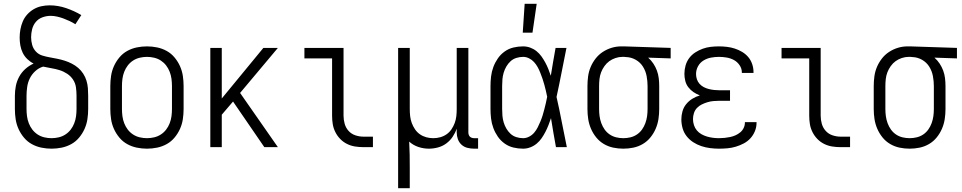

<svg xmlns="http://www.w3.org/2000/svg" viewBox="-20 -771 5040 1006"><path d="M250 8Q223 8 196.5 2.5Q170 -3 146.5 -16Q123 -29 105.5 -50Q88 -71 77 -95.5Q66 -120 62 -146.5Q58 -173 58 -200V-269Q58 -295 63 -320.5Q68 -346 80.5 -369Q93 -392 112.5 -409.5Q132 -427 156 -438Q138 -447 123 -461.5Q108 -476 99 -494.5Q90 -513 86.5 -533.5Q83 -554 83 -574Q83 -596 87 -617.5Q91 -639 99.5 -659Q108 -679 123 -695.5Q138 -712 157 -723Q176 -734 197.5 -738.5Q219 -743 240 -743Q284 -743 326.5 -728.5Q369 -714 406 -692L375 -644Q361 -653 345 -660.5Q329 -668 313 -674Q297 -680 279.5 -684Q262 -688 245 -688Q224 -688 203 -680.5Q182 -673 168 -656.5Q154 -640 148.5 -618.5Q143 -597 143 -576Q143 -556 148.5 -536Q154 -516 168 -501Q182 -486 201.5 -480Q221 -474 241 -470.5Q261 -467 280.5 -463Q300 -459 319 -453Q338 -447 356.5 -437.5Q375 -428 390 -415Q405 -402 416 -385Q427 -368 433 -348.5Q439 -329 440.5 -309Q442 -289 442 -269V-200Q442 -173 438 -146.5Q434 -120 423 -95.5Q412 -71 394.5 -50Q377 -29 353.5 -16Q330 -3 303.5 2.5Q277 8 250 8ZM250 -47Q269 -47 288 -51.5Q307 -56 323 -66.5Q339 -77 350.5 -92Q362 -107 369 -125Q376 -143 378.5 -162Q381 -181 381 -200V-269Q381 -291 378 -313Q375 -335 363 -353.5Q351 -372 332 -384.5Q313 -397 292 -403.5Q271 -410 249.5 -413.5Q228 -417 206 -422Q183 -415 165 -398.5Q147 -382 136.5 -361Q126 -340 122.5 -316Q119 -292 119 -269V-200Q119 -181 121.5 -162Q124 -143 131 -125Q138 -107 149.5 -92Q161 -77 177 -66.5Q193 -56 212 -51.5Q231 -47 250 -47Z M750 8Q723 8 696.5 2.5Q670 -3 646.5 -16Q623 -29 605.5 -50Q588 -71 577 -95.5Q566 -120 562 -146.5Q558 -173 558 -200V-320Q558 -347 562 -373.5Q566 -400 577 -424.5Q588 -449 605.5 -470Q623 -491 646.5 -504Q670 -517 696.5 -522.5Q723 -528 750 -528Q777 -528 803.5 -522.5Q830 -517 853.5 -504Q877 -491 894.5 -470Q912 -449 923 -424.5Q934 -400 938 -373.5Q942 -347 942 -320V-200Q942 -173 938 -146.5Q934 -120 923 -95.5Q912 -71 894.5 -50Q877 -29 853.5 -16Q830 -3 803.5 2.5Q777 8 750 8ZM750 -47Q769 -47 788 -51.5Q807 -56 823 -66.5Q839 -77 850.5 -92Q862 -107 869 -125Q876 -143 878.5 -162Q881 -181 881 -200V-320Q881 -339 878.5 -358Q876 -377 869 -395Q862 -413 850.5 -428Q839 -443 823 -453.5Q807 -464 788 -468.5Q769 -473 750 -473Q731 -473 712 -468.5Q693 -464 677 -453.5Q661 -443 649.5 -428Q638 -413 631 -395Q624 -377 621.5 -358Q619 -339 619 -320V-200Q619 -181 621.5 -162Q624 -143 631 -125Q638 -107 649.5 -92Q661 -77 677 -66.5Q693 -56 712 -51.5Q731 -47 750 -47Z M1436 0H1365L1201 -239L1142 -170V0H1082V-520H1142V-255L1360 -520H1436L1238 -284Z M1934 0H1884Q1862 0 1840 -3.5Q1818 -7 1798 -17Q1778 -27 1762.5 -43Q1747 -59 1737 -79Q1727 -99 1723.5 -120.5Q1720 -142 1720 -165V-465H1575V-520H1780V-165Q1780 -143 1786 -122Q1792 -101 1806.5 -85Q1821 -69 1842 -62Q1863 -55 1884 -55H1934Z M2066 215V-520H2127V-200Q2127 -181 2129 -162.5Q2131 -144 2137.5 -126.5Q2144 -109 2154.5 -93.5Q2165 -78 2180 -67.5Q2195 -57 2213 -52Q2231 -47 2250 -47Q2269 -47 2287 -52Q2305 -57 2320 -67.5Q2335 -78 2345.5 -93.5Q2356 -109 2362.5 -126.5Q2369 -144 2371 -162.5Q2373 -181 2373 -200V-520H2434V-77Q2434 -71 2436 -65Q2438 -59 2442 -55Q2446 -51 2452 -49Q2458 -47 2464 -47H2485V8H2464Q2446 8 2428.5 3.5Q2411 -1 2398 -13Q2385 -25 2379 -42Q2373 -59 2373 -77V-97Q2365 -74 2351.5 -54Q2338 -34 2318.5 -19.5Q2299 -5 2275 1.5Q2251 8 2227 8Q2199 8 2172 -1Q2145 -10 2124 -29Q2126 5 2126.5 39Q2127 73 2127 108V215Z M2721 8Q2695 8 2670 2Q2645 -4 2624 -19Q2603 -34 2588.5 -55Q2574 -76 2565 -100Q2556 -124 2553 -149.5Q2550 -175 2550 -200V-320Q2550 -345 2553 -370.5Q2556 -396 2565 -420Q2574 -444 2588.5 -465Q2603 -486 2624 -501Q2645 -516 2670 -522Q2695 -528 2721 -528Q2740 -528 2758 -521.5Q2776 -515 2791 -503Q2806 -491 2817 -475.5Q2828 -460 2837 -443.5Q2846 -427 2853 -409.5Q2860 -392 2866 -374Q2872 -410 2878 -446.5Q2884 -483 2891 -520H2948Q2935 -456 2922.5 -391.5Q2910 -327 2896 -263Q2911 -198 2923.5 -132Q2936 -66 2950 0H2893Q2886 -38 2879.5 -76Q2873 -114 2867 -152Q2861 -134 2854 -116Q2847 -98 2838 -80.5Q2829 -63 2818 -47Q2807 -31 2792 -18.5Q2777 -6 2758.5 1Q2740 8 2721 8ZM2721 -47Q2737 -47 2752.5 -55Q2768 -63 2779 -76Q2790 -89 2797.5 -104Q2805 -119 2811.5 -134.5Q2818 -150 2823 -166Q2828 -182 2832 -198Q2836 -214 2840 -230.5Q2844 -247 2847 -264Q2844 -280 2840 -296Q2836 -312 2832 -327.5Q2828 -343 2822.5 -358.5Q2817 -374 2811 -389.5Q2805 -405 2797 -419.5Q2789 -434 2778 -446Q2767 -458 2752 -465.5Q2737 -473 2721 -473Q2703 -473 2685.5 -467.5Q2668 -462 2655 -450Q2642 -438 2633 -422.5Q2624 -407 2619 -390Q2614 -373 2612.5 -355.5Q2611 -338 2611 -320V-200Q2611 -182 2612.5 -164.5Q2614 -147 2619 -130Q2624 -113 2633 -97.5Q2642 -82 2655 -70Q2668 -58 2685.5 -52.5Q2703 -47 2721 -47ZM2719 -600 2729 -751H2792L2770 -600Z M3246 8Q3219 8 3193 2.5Q3167 -3 3144 -16.5Q3121 -30 3104 -51Q3087 -72 3076.5 -96.5Q3066 -121 3062 -147Q3058 -173 3058 -200V-320Q3058 -346 3061.5 -371.5Q3065 -397 3075 -420.5Q3085 -444 3101 -464.5Q3117 -485 3138.5 -499Q3160 -513 3184.5 -520.5Q3209 -528 3235 -528H3250L3494 -520V-465L3376 -469Q3392 -455 3403.5 -437.5Q3415 -420 3422 -401Q3429 -382 3431.5 -361.5Q3434 -341 3434 -320V-200Q3434 -173 3430 -147Q3426 -121 3415.5 -96.5Q3405 -72 3388 -51Q3371 -30 3348 -16.5Q3325 -3 3299 2.5Q3273 8 3246 8ZM3246 -47Q3265 -47 3283.5 -51.5Q3302 -56 3317.5 -66.5Q3333 -77 3344 -92.5Q3355 -108 3361.5 -126Q3368 -144 3370.5 -162.5Q3373 -181 3373 -200V-320Q3373 -346 3368 -372.5Q3363 -399 3349 -421.5Q3335 -444 3311.5 -457.5Q3288 -471 3261 -472L3250 -473H3241Q3223 -473 3205 -467Q3187 -461 3172.5 -450.5Q3158 -440 3147 -424.5Q3136 -409 3129.5 -392Q3123 -375 3121 -356.5Q3119 -338 3119 -320V-200Q3119 -181 3121.5 -162.5Q3124 -144 3130.5 -126Q3137 -108 3148 -92.5Q3159 -77 3174.5 -66.5Q3190 -56 3208.5 -51.5Q3227 -47 3246 -47Z M3747 8Q3724 8 3700.5 5Q3677 2 3654.5 -5.5Q3632 -13 3612 -26Q3592 -39 3577.5 -57.5Q3563 -76 3556.5 -99Q3550 -122 3550 -146Q3550 -167 3556 -188Q3562 -209 3575.5 -225.5Q3589 -242 3607.5 -253.5Q3626 -265 3647 -271Q3629 -278 3613.5 -288.5Q3598 -299 3586.5 -314Q3575 -329 3570.5 -347.5Q3566 -366 3566 -384Q3566 -406 3572 -427.5Q3578 -449 3591 -466.5Q3604 -484 3622.5 -496Q3641 -508 3661.5 -515.5Q3682 -523 3703.5 -525.5Q3725 -528 3747 -528Q3768 -528 3789 -525.5Q3810 -523 3830 -516.5Q3850 -510 3868.5 -499Q3887 -488 3900.5 -472Q3914 -456 3921 -435.5Q3928 -415 3928 -394V-389H3867V-392Q3867 -412 3855 -429.5Q3843 -447 3825.5 -456.5Q3808 -466 3787.5 -469.5Q3767 -473 3747 -473Q3726 -473 3705 -469Q3684 -465 3666 -454Q3648 -443 3637.5 -424Q3627 -405 3627 -383Q3627 -369 3631.5 -355.5Q3636 -342 3645.5 -331.5Q3655 -321 3667.5 -314.5Q3680 -308 3694 -304.5Q3708 -301 3722 -299.5Q3736 -298 3750 -298H3805V-243H3750Q3734 -243 3718 -241.5Q3702 -240 3687 -235.5Q3672 -231 3657.5 -224Q3643 -217 3632 -205.5Q3621 -194 3616 -178.5Q3611 -163 3611 -147Q3611 -131 3616 -115.5Q3621 -100 3631 -88Q3641 -76 3655 -68Q3669 -60 3684.5 -55.5Q3700 -51 3715.5 -49Q3731 -47 3747 -47Q3762 -47 3776.5 -48.5Q3791 -50 3805.5 -53Q3820 -56 3833.5 -62Q3847 -68 3858.5 -77.5Q3870 -87 3876.5 -100.5Q3883 -114 3883 -129V-131H3944V-128Q3944 -105 3935.5 -84Q3927 -63 3912 -46.5Q3897 -30 3877 -19.5Q3857 -9 3835.5 -2.5Q3814 4 3791.5 6Q3769 8 3747 8Z M4434 0H4384Q4362 0 4340 -3.5Q4318 -7 4298 -17Q4278 -27 4262.5 -43Q4247 -59 4237 -79Q4227 -99 4223.5 -120.5Q4220 -142 4220 -165V-465H4075V-520H4280V-165Q4280 -143 4286 -122Q4292 -101 4306.5 -85Q4321 -69 4342 -62Q4363 -55 4384 -55H4434Z M4746 8Q4719 8 4693 2.5Q4667 -3 4644 -16.5Q4621 -30 4604 -51Q4587 -72 4576.5 -96.5Q4566 -121 4562 -147Q4558 -173 4558 -200V-320Q4558 -346 4561.5 -371.5Q4565 -397 4575 -420.5Q4585 -444 4601 -464.5Q4617 -485 4638.5 -499Q4660 -513 4684.5 -520.5Q4709 -528 4735 -528H4750L4994 -520V-465L4876 -469Q4892 -455 4903.5 -437.5Q4915 -420 4922 -401Q4929 -382 4931.5 -361.5Q4934 -341 4934 -320V-200Q4934 -173 4930 -147Q4926 -121 4915.5 -96.5Q4905 -72 4888 -51Q4871 -30 4848 -16.5Q4825 -3 4799 2.5Q4773 8 4746 8ZM4746 -47Q4765 -47 4783.5 -51.5Q4802 -56 4817.5 -66.5Q4833 -77 4844 -92.5Q4855 -108 4861.5 -126Q4868 -144 4870.5 -162.5Q4873 -181 4873 -200V-320Q4873 -346 4868 -372.5Q4863 -399 4849 -421.5Q4835 -444 4811.5 -457.5Q4788 -471 4761 -472L4750 -473H4741Q4723 -473 4705 -467Q4687 -461 4672.5 -450.5Q4658 -440 4647 -424.5Q4636 -409 4629.5 -392Q4623 -375 4621 -356.5Q4619 -338 4619 -320V-200Q4619 -181 4621.5 -162.5Q4624 -144 4630.5 -126Q4637 -108 4648 -92.5Q4659 -77 4674.5 -66.5Q4690 -56 4708.5 -51.5Q4727 -47 4746 -47Z"/></svg>

Font: Iosevka Fixed SS04 Light
Style: Regular
Weight: 300
Monospace: yes
Designer: Belleve Invis
Foundry: Belleve Invis
Version: Version 32.5.0